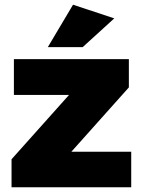

<svg xmlns="http://www.w3.org/2000/svg" viewBox="-20 -795 601 815"><path d="M29 0V-119L273 -392H39V-544H527V-424L283 -151H537V0ZM183 -595 290 -775 465 -717 331 -595Z"/></svg>

Font: Trueno
Style: ExBd
Weight: 800
Designer: Julieta Ulanovsky
Foundry: Julieta Ulanovsky
Version: Version 3.001b